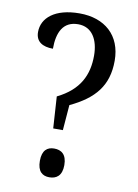

<svg xmlns="http://www.w3.org/2000/svg" viewBox="-83 -780 605 842"><g transform="rotate(10 219.0 -358.5)"><path d="M176 -207H219L228 -320C336 -371 390 -435 390 -546C390 -659 315 -724 203 -724C93 -724 37 -675 37 -612C37 -569 68 -551 114 -551C114 -624 138 -676 205 -676C267 -676 297 -623 297 -552C297 -467 265 -396 167 -348ZM196 7C227 7 252 -9 252 -57C252 -105 227 -121 196 -121C166 -121 143 -105 143 -57C143 -9 166 7 196 7Z"/></g></svg>

Font: Noto Serif Khmer Condensed
Style: Regular
Weight: 400
Width: 3
Designer: Danh Hong and the Monotype Design Team
Foundry: Monotype Imaging Inc.
Version: Version 2.004